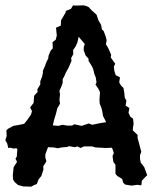

<svg xmlns="http://www.w3.org/2000/svg" viewBox="-24 -697 594 720"><path d="M93 3 63 2 44 -3 31 -14 25 -24 24 -39 27 -70 40 -90 34 -102 39 -110 41 -137 38 -141 26 -140 16 -143 7 -142 3 -159 -4 -171 1 -187 0 -208 6 -214 26 -225 44 -228 59 -231 67 -233 81 -251 92 -267 96 -280 89 -294 102 -311 104 -338 117 -352 116 -362 127 -380V-392L134 -410L137 -425V-432L145 -450L149 -462L157 -478L158 -488L166 -507L174 -516L173 -539L185 -548L189 -564L186 -593L204 -601L205 -621L222 -650L223 -656L242 -664L250 -677L260 -676L288 -677L298 -675L309 -670L319 -659L338 -642L345 -621L355 -604L358 -587L365 -580L372 -561L376 -546L373 -531L379 -522L385 -510L393 -491L391 -482L408 -458L403 -447L405 -430L410 -415L426 -407L423 -388L430 -376L439 -367L442 -350L444 -330L450 -320L447 -301L461 -292L458 -274L465 -259L475 -252L477 -232L475 -222L474 -208L492 -191V-179L496 -165L502 -142L506 -128L501 -115V-101L504 -87L517 -70L528 -40L514 -26L508 -19L506 -2L491 -4L469 -1L445 -5L438 -12L434 -26L416 -37L409 -45V-79L401 -90L398 -112L403 -123L396 -143L372 -142L357 -143L335 -144L321 -148H316H291L278 -142L266 -148L257 -145L234 -149L229 -146L206 -144L193 -141L178 -144L156 -145L146 -118V-106L150 -92L138 -73L139 -62L131 -37L121 -25L114 -7L102 -2ZM195 -225 210 -229 228 -226H246L255 -231L282 -225L309 -234L322 -229L345 -234L374 -239L362 -263L360 -277L357 -290L350 -308L349 -323L351 -351L345 -364L334 -380L338 -388L335 -407L330 -419L326 -436L322 -446L308 -469V-477L297 -489L290 -508V-520L294 -532L271 -559L266 -537L259 -522L250 -509L251 -494L243 -480L244 -468L233 -443L222 -423L218 -413L211 -400V-386L206 -372L199 -357L201 -342L199 -323L201 -308L191 -291L186 -271L179 -248L174 -227Z"/></svg>

Font: Winky Rough
Style: Regular
Weight: 400
Designer: Simon Atzbach
Foundry: typofactur
Version: Version 1.206